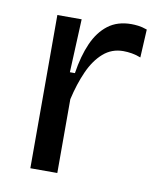

<svg xmlns="http://www.w3.org/2000/svg" viewBox="-66 -584 531 638"><g transform="rotate(10 199.5 -265.0)"><path d="M79 0V-280V-517H161L153 -337H170Q179 -396 198 -439Q217 -482 248.5 -506Q280 -530 327 -530Q337 -530 350 -528.5Q363 -527 380 -521L375 -426Q360 -432 345 -434.5Q330 -437 316 -437Q277 -437 248.5 -412Q220 -387 201 -344.5Q182 -302 170 -249V0Z"/></g></svg>

Font: Bricolage Grotesque
Style: Regular
Weight: 400
Designer: Mathieu Triay
Foundry: Atelier Triay
Version: Version 1.001;gftools[0.9.33.dev8+g029e19f]